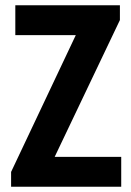

<svg xmlns="http://www.w3.org/2000/svg" viewBox="-20 -707 497 727"><path d="M22 0V-56L267 -574H38V-687H434V-631L187 -113H439V0Z"/></svg>

Font: Archivo ExtraCondensed
Style: Bold
Weight: 700
Width: 2
Designer: Hector Gatti
Foundry: Omnibus-Type
Version: Version 2.001